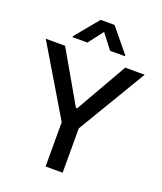

<svg xmlns="http://www.w3.org/2000/svg" viewBox="-169 -1056 980 1163"><g transform="rotate(20 321.5 -474.5)"><path d="M2.4 -727.5H127L317.4 -396.5H325.2L514.6 -727.5H640.1L376 -285.6V0H266.1V-285.6ZM393.6 -792 320.3 -887.2 247.6 -792H151.4V-797.9L275.9 -948.7H365.2L489.3 -797.9V-792Z"/></g></svg>

Font: Inter Tight Medium
Style: Regular
Weight: 500
Designer: Rasmus Andersson
Foundry: rsms
Version: Version 3.004; ttfautohint (v1.8.4.7-5d5b)